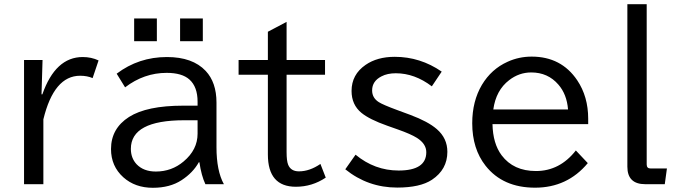

<svg xmlns="http://www.w3.org/2000/svg" viewBox="-20 -850 3220 912"><path d="M177.2 -401.9H181.2Q243.2 -579.1 373 -579.1Q413.6 -579.1 448.2 -563L419.9 -479Q394.5 -490.2 360.4 -490.2Q236.3 -490.2 186 -283.2V24.9H94.2V-564.9H182.1Z M617.2 -762.2H725.1V-654.3H617.2ZM835.4 -762.2H943.4V-654.3H835.4ZM918.5 -348.1V-367.2Q918.5 -437.5 879.9 -472.2Q844.7 -503.9 771.5 -503.9Q664.1 -503.9 574.2 -435.1L534.2 -500Q638.7 -579.1 772.9 -579.1Q895 -579.1 957 -513.2Q1008.3 -458.5 1008.3 -362.8V-150.9Q1008.3 -38.6 1043.5 24.9H955.6Q936.5 -15.6 927.2 -79.1H924.3Q896.5 -29.3 842.3 5.9Q787.1 42 706.1 42Q621.6 42 565.9 -7.8Q507.3 -60.5 507.3 -142.1Q507.3 -239.7 592.8 -294.4Q677.2 -348.1 850.1 -348.1ZM918.5 -278.8H855.5Q601.6 -278.8 601.6 -143.1Q601.6 -99.1 628.9 -69.8Q662.1 -35.2 720.2 -35.2Q795.4 -35.2 852.1 -83Q918.5 -138.7 918.5 -214.8Z M1341.3 -746.1V-564.9H1523.9V-495.1H1341.3V-127.9Q1341.3 -85.9 1348.6 -67.9Q1361.3 -36.1 1399.9 -36.1Q1450.7 -36.1 1502 -71.3L1527.3 -6.3Q1462.4 37.1 1385.3 37.1Q1252.4 37.1 1252.4 -116.2V-495.1H1113.3V-564.9H1252.4V-699.2Z M1668.9 -115.2Q1759.8 -40 1873.5 -40Q2004.9 -40 2004.9 -127Q2004.9 -167 1960 -195.3Q1931.2 -213.4 1870.1 -234.9L1819.3 -252.9Q1734.9 -282.7 1696.8 -314Q1649.9 -352.5 1649.9 -418Q1649.9 -496.1 1716.8 -542Q1772 -580.1 1855 -580.1Q1976.1 -580.1 2078.1 -509.8L2031.2 -439.9Q1949.7 -502 1859.9 -502Q1819.8 -502 1792 -487.3Q1747.6 -464.8 1747.6 -420.4Q1747.6 -385.3 1778.8 -365.2Q1798.3 -352.5 1867.2 -327.1L1929.2 -304.2Q2013.7 -272.5 2054.7 -236.8Q2105 -193.4 2105 -128.9Q2105 -44.9 2031.7 3.9Q1975.6 41 1866.7 41Q1727.5 41 1620.1 -45.9Z M2773.9 -260.3H2319.3Q2321.3 -167.5 2362.8 -112.3Q2418.9 -37.6 2525.9 -37.6Q2638.7 -37.6 2715.3 -135.3L2772 -75.2Q2674.8 41.5 2521.5 41.5Q2368.7 41.5 2286.6 -62.5Q2223.1 -143.1 2223.1 -264.6Q2223.1 -369.1 2269 -446.8Q2314 -522 2391.1 -556.6Q2444.8 -581.1 2505.4 -581.1Q2646 -581.1 2721.7 -468.8Q2773.9 -391.1 2773.9 -286.1ZM2678.2 -330.1Q2672.4 -402.3 2632.3 -448.2Q2582.5 -505.9 2503.4 -505.9Q2445.8 -505.9 2398.4 -469.2Q2335.9 -421.4 2323.2 -330.1Z M2960 -830.1H3051.8V-68.8Q3051.8 -49.8 3069.8 -49.8H3147.9L3137.7 24.9H3044.9Q2960 24.9 2960 -58.1Z"/></svg>

Font: FORM UDPGothic
Style: Regular
Weight: 400
Foundry: Pronama LLC
Version: Version 1.05101